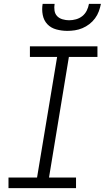

<svg xmlns="http://www.w3.org/2000/svg" viewBox="-20 -975 543 995"><path d="M24 0V-55H172L276 -680H135V-735H485V-680H337L234 -55H374V0ZM329 -815Q300 -815 272 -822.5Q244 -830 225.5 -849.5Q207 -869 201.5 -897.5Q196 -926 201 -955H263Q260 -938 262.5 -920.5Q265 -903 276 -891.5Q287 -880 304 -875Q321 -870 338 -870Q356 -870 374 -875Q392 -880 406.5 -891.5Q421 -903 429.5 -920Q438 -937 441 -955H503Q499 -935 492 -916Q485 -897 472.5 -880Q460 -863 443 -850Q426 -837 407 -829Q388 -821 368 -818Q348 -815 329 -815Z"/></svg>

Font: Iosevka Curly Slab LtObl
Style: Regular
Weight: 300
Italic angle: -9°
Monospace: yes
Designer: Belleve Invis
Foundry: Belleve Invis
Version: Version 11.0.0; ttfautohint (v1.8.3)